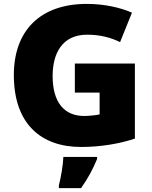

<svg xmlns="http://www.w3.org/2000/svg" viewBox="-20 -744 780 985"><path d="M364 -418V-269H491V-157C474 -153 435 -149 412 -149C308 -149 250 -221 250 -354C250 -470 299 -566 427 -566C490 -566 545 -553 596 -528L657 -679C598 -705 515 -724 426 -724C182 -724 51 -583 51 -359C51 -109 190 10 396 10C500 10 598 -8 672 -33V-418ZM478 72V61H305C304 99 293 165 282 207V221H396C434 167 455 126 478 72Z"/></svg>

Font: Noto Sans Lao Looped Black
Style: Regular
Weight: 900
Designer: Mark Frömberg, Ben Mitchell
Foundry: The Fontpad Ltd
Version: Version 1.002